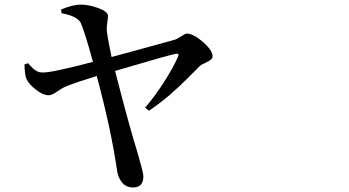

<svg xmlns="http://www.w3.org/2000/svg" viewBox="-20 -785 1540 848"><path d="M252 -726.6 250 -743.2Q301.8 -764.6 335.9 -764.6Q373 -764.6 415 -749Q457 -733.4 457 -714.8Q457 -706.1 453.6 -684.1Q450.2 -662.1 452.1 -646.5Q456.1 -611.3 472.7 -533.2Q710.9 -597.7 751 -609.4Q761.7 -612.3 779.8 -624.5Q797.9 -636.7 805.7 -636.7Q835 -635.7 877 -599.1Q918.9 -562.5 918.9 -536.1Q918.9 -522.5 893.6 -510.7Q868.2 -499 863.3 -494.1Q860.4 -491.2 837.9 -468.8Q815.4 -446.3 804.7 -435.5Q793.9 -424.8 770 -402.3Q746.1 -379.9 728.5 -364.7Q710.9 -349.6 686 -330.6Q661.1 -311.5 637.7 -295.9L621.1 -309.6Q666 -362.3 706.1 -425.3Q746.1 -488.3 765.6 -533.2Q770.5 -543.9 767.1 -546.4Q763.7 -548.8 753.9 -546.9Q716.8 -539.1 488.3 -471.7Q548.8 -234.4 588.9 -105.5Q613.3 -21.5 613.3 -6.8Q613.3 43 567.4 43Q537.1 43 518.6 20.5Q500 -2 496.1 -38.1Q469.7 -217.8 407.2 -449.2Q326.2 -424.8 276.4 -405.3Q257.8 -398.4 233.4 -381.3Q209 -364.3 195.3 -364.3Q170.9 -364.3 139.6 -388.2Q108.4 -412.1 96.7 -436.5Q89.8 -452.1 87.9 -500L103.5 -505.9Q105.5 -503.9 110.8 -498Q116.2 -492.2 118.7 -489.7Q121.1 -487.3 126.5 -482.4Q131.8 -477.5 135.7 -475.1Q139.6 -472.7 145 -469.7Q150.4 -466.8 156.2 -465.8Q162.1 -464.8 168.9 -464.8Q209 -463.9 390.6 -511.7Q354.5 -643.6 336.9 -683.6Q321.3 -713.9 252 -726.6Z"/></svg>

Font: Bpmf Zihi Serif SemiBold
Style: SemiBold
Weight: 600
Foundry: But Ko
Version: Version 1.320